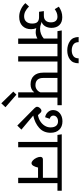

<svg xmlns="http://www.w3.org/2000/svg" viewBox="866 -1862 1263 3036"><g transform="rotate(90 1498.0 -344.5)"><path d="M1074 -621H954V0H870V-621H674V0H590V-304Q542 -277 491 -277Q459 -277 426 -286Q442 -249 442 -204Q442 -119 391 -67.5Q340 -16 245 -16Q185 -16 127.5 -43Q70 -70 30 -114L83 -171Q123 -132 160.5 -113Q198 -94 239 -94Q293 -94 323 -128Q353 -162 353 -221Q353 -282 326.5 -306Q300 -330 252 -330H167L156 -406H228Q280 -406 307 -435.5Q334 -465 334 -517Q334 -568 310.5 -594.5Q287 -621 245 -621Q212 -621 183.5 -610Q155 -599 125 -578L86 -643Q126 -670 165.5 -683.5Q205 -697 252 -697Q334 -697 377.5 -651Q421 -605 421 -527Q421 -470 396 -427.5Q371 -385 324 -369Q340 -369 358 -361Q394 -346 435 -346Q477 -346 517 -361Q557 -376 590 -405V-621H473L462 -689H1074ZM566 -956H647Q647 -899 684 -873Q721 -847 778 -847Q832 -847 867.5 -873Q903 -899 903 -956H981Q981 -863 922.5 -819.5Q864 -776 778 -776Q691 -776 628.5 -820Q566 -864 566 -956Z M1644 -621H1524V0H1440V-253Q1395 -196 1314 -196Q1227 -196 1178 -248.5Q1129 -301 1129 -396V-621H1034V-689H1644ZM1440 -351V-621H1213V-396Q1213 -335 1242.5 -304Q1272 -273 1329 -273Q1367 -273 1397.5 -295Q1428 -317 1440 -351Z M1429 77 1477 28 1676 201 1614 267Z M1808 -238 2030 -51 1966 14 1692 -257Q1669 -280 1669 -299Q1669 -315 1679.5 -331Q1690 -347 1704.5 -357.5Q1719 -368 1731 -368Q1746 -368 1760 -356Q1774 -344 1801 -313Q1853 -321 1897.5 -349Q1942 -377 1968.5 -419.5Q1995 -462 1995 -512Q1995 -568 1970.5 -599Q1946 -630 1899 -630Q1858 -630 1833 -608.5Q1808 -587 1808 -556Q1808 -534 1822 -519Q1836 -504 1859 -499L1834 -426Q1785 -435 1753 -470Q1721 -505 1721 -552Q1721 -618 1771.5 -659Q1822 -700 1899 -700Q1983 -700 2031.5 -649.5Q2080 -599 2080 -513Q2080 -400 2002 -331.5Q1924 -263 1808 -238ZM2429 -621H2309V0H2225V-621H2114L2104 -689H2429Z M2996 -621H2876V0H2792V-314H2630Q2620 -269 2602.5 -240Q2585 -211 2561 -211Q2539 -211 2515.5 -233.5Q2492 -256 2476.5 -289Q2461 -322 2461 -350Q2461 -370 2472 -380.5Q2483 -391 2502 -391H2792V-621H2389V-689H2996Z"/></g></svg>

Font: FiraGO
Style: Regular
Weight: 400
Designer: bBox Type
Foundry: bBox Type GmbH
Version: Version 1.001;April 20, 2020;FontCreator 12.0.0.2555 64-bit